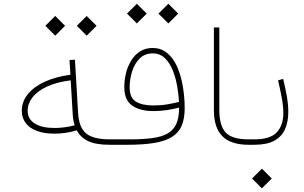

<svg xmlns="http://www.w3.org/2000/svg" viewBox="-20 -782 1642 1037"><path d="M395 -642.6 448.2 -589.4 501.5 -642.6 448.2 -695.8ZM225.1 -642.6 278.3 -589.4 331.5 -642.6 278.3 -695.8ZM360.4 -378.4Q280.3 -367.7 221.2 -340.3Q162.1 -313 129.9 -272.9Q97.7 -232.9 97.7 -184.1Q97.7 -145 118.9 -117.2Q140.1 -89.4 179.7 -74.7Q219.2 -60.1 273.9 -60.1Q303.7 -60.1 334.5 -64.5Q365.2 -68.8 394.5 -78.1Q415.5 -39.1 457 -19.5Q498.5 0 573.2 0H573.7V-29.3H573.2Q484.4 -29.3 445.6 -61Q406.7 -92.8 401.9 -169.9L384.8 -459.5L355.5 -458ZM361.8 -348.1 372.6 -168Q373.5 -148.9 376.2 -133.8Q378.9 -118.7 383.3 -105.5Q359.4 -98.6 331.1 -94.7Q302.7 -90.8 274.9 -90.8Q205.6 -90.8 167.5 -115Q129.4 -139.2 129.4 -183.6Q129.4 -222.7 155.5 -256.3Q181.6 -290 233.4 -314.2Q285.2 -338.4 361.8 -348.1Z M835.9 -708.5 889.2 -655.3 942.4 -708.5 889.2 -761.7ZM666 -708.5 719.2 -655.3 772.5 -708.5 719.2 -761.7ZM946.8 -231.4Q918 -224.1 883.1 -218.3Q848.1 -212.4 807.6 -212.4Q748.5 -212.4 714.4 -232.9Q680.2 -253.4 680.2 -311Q680.2 -353.5 693.4 -395.8Q706.5 -438 734.1 -465.8Q761.7 -493.7 804.7 -493.7Q843.8 -493.7 870.4 -468Q897 -442.4 913.1 -401.9Q929.2 -361.3 937 -316.2Q944.8 -271 946.8 -231.4ZM573.7 -29.3Q567.9 -29.3 565.9 -25.1Q564 -21 564 -14.6Q564 -8.3 565.7 -4.2Q567.4 0 573.7 0H666Q753.9 0 813.7 -10Q873.5 -20 909.7 -43Q945.8 -65.9 961.7 -104Q977.5 -142.1 977.5 -198.2Q977.5 -231.9 973.9 -268.6Q970.2 -305.2 962.4 -341.8Q954.6 -378.4 941.4 -410.9Q928.2 -443.4 908.9 -468.5Q889.6 -493.7 864 -508.3Q838.4 -522.9 804.7 -522.9Q765.6 -522.9 736.8 -504.6Q708 -486.3 689 -455.6Q669.9 -424.8 660.6 -387.2Q651.4 -349.6 651.4 -311Q651.4 -240.7 694.3 -211.4Q737.3 -182.1 807.6 -182.1Q848.1 -182.1 883.1 -187.7Q918 -193.4 947.3 -200.7Q947.3 -147 932.4 -113.3Q917.5 -79.6 885.5 -61.3Q853.5 -43 802.5 -36.1Q751.5 -29.3 679.7 -29.3Z M1135.3 -633.8V-186.5Q1135.3 -92.3 1181.2 -46.1Q1227.1 0 1323.2 0H1323.7V-29.3H1323.2Q1232.4 -29.3 1198.5 -66.7Q1164.6 -104 1164.6 -186.5V-633.8Z M1509.3 -356 1481.9 -348.1Q1493.7 -297.4 1502 -252.9Q1510.3 -208.5 1510.3 -171.9Q1510.3 -105.5 1475.1 -67.4Q1439.9 -29.3 1353.5 -29.3H1323.7Q1317.4 -29.3 1315.7 -25.1Q1314 -21 1314 -14.6Q1314 -8.3 1315.7 -4.2Q1317.4 0 1323.7 0H1353.5Q1420.4 0 1460.7 -21.7Q1501 -43.5 1519 -83.5Q1537.1 -123.5 1537.1 -177.7Q1537.1 -216.3 1529.3 -261.2Q1521.5 -306.2 1509.3 -356ZM1341.3 182.1 1394.5 235.4 1447.8 182.1 1394.5 128.9Z"/></svg>

Font: Estedad-FD-VF Thin
Style: Regular
Weight: 100
Designer: Amin Abedi
Version: Version 5.0